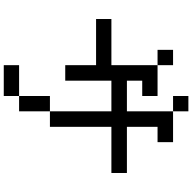

<svg xmlns="http://www.w3.org/2000/svg" viewBox="-20 -879 1040 1040"><g transform="rotate(90 500.0 -359.0)"><path d="M250 -692.4V-776.4H333V-692.4ZM83 -359.4V-442.4H333V-692.4H500V-609.4H417V-526.4H583V-776.4H750V-692.4H667V-526.4H917V-442.4H667V-109.4H583V57.6H500V-109.4H583V-442.4H417V-192.4H333V-359.4ZM500 57.6V140.6H333V57.6ZM583 -776.4H500V-859.4H583Z"/></g></svg>

Font: KH Dot kagurazaka 12
Style: Regular
Weight: 400
Designer: Original version for X68000 by Keitarou Hiraki (http://hp.vector.co.jp/authors/VA000874/) / TrueType conversion by Homem
Version: Version 1.00.20150527